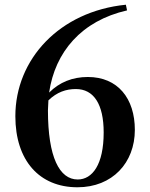

<svg xmlns="http://www.w3.org/2000/svg" viewBox="-20 -777 634 813"><path d="M308 16C456 16 551 -88 551 -227C551 -360 479 -451 352 -451C287 -451 232 -429 188 -385C213 -557 325 -689 518 -733L513 -757C232 -729 45 -526 45 -285C45 -97 147 16 308 16ZM185 -352C221 -387 260 -400 301 -400C377 -400 419 -336 419 -216C419 -80 371 -17 309 -17C232 -17 183 -111 183 -310Z"/></svg>

Font: Noto Serif CJK HK
Style: Bold
Weight: 700
Designer: Ryoko NISHIZUKA 西塚涼子 (kana & ideographs); Frank Grießhammer (Latin, Greek & Cyrillic); Wenlong ZHANG 张文龙 (bopomofo); San
Foundry: Adobe
Version: Version 2.001;hotconv 1.1.0;makeotfexe 2.6.0